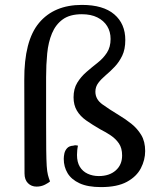

<svg xmlns="http://www.w3.org/2000/svg" viewBox="-20 -751 645 783"><path d="M129 10Q108 10 94 -4Q80 -18 80 -44L79 -424Q78 -585 139.5 -658Q201 -731 314 -731Q401 -731 446 -692.5Q491 -654 491 -588Q491 -550 478.5 -524Q466 -498 448 -479Q430 -460 411.5 -444.5Q393 -429 381 -413Q369 -397 369 -377Q369 -346 397.5 -325.5Q426 -305 464 -282Q491 -266 515.5 -246.5Q540 -227 556 -200.5Q572 -174 572 -135Q572 -99 554.5 -65Q537 -31 497.5 -9.5Q458 12 392 12Q338 12 304.5 -3.5Q271 -19 255.5 -45Q240 -71 240 -103Q240 -113 242.5 -125Q245 -137 253.5 -146.5Q262 -156 279 -157Q285 -159 289.5 -158.5Q294 -158 298 -157Q296 -149 295 -138.5Q294 -128 294 -119Q294 -90 305.5 -71Q317 -52 337.5 -42.5Q358 -33 383 -33Q426 -33 452 -56Q478 -79 478 -117Q478 -147 465 -166Q452 -185 432 -198.5Q412 -212 390 -223Q357 -242 332 -259.5Q307 -277 293.5 -300Q280 -323 280 -354Q280 -389 295 -413.5Q310 -438 332.5 -457.5Q355 -477 378 -495Q401 -513 416 -536Q431 -559 431 -592Q431 -622 417 -644.5Q403 -667 377 -680Q351 -693 314 -693Q265 -693 236 -672Q207 -651 192 -615Q177 -579 172.5 -533Q168 -487 168 -436Q168 -326 168 -254.5Q168 -183 168.5 -140.5Q169 -98 170.5 -74.5Q172 -51 175.5 -37.5Q179 -24 184 -11Q179 -6 163.5 2Q148 10 129 10Z"/></svg>

Font: Arima Medium
Style: Regular
Weight: 500
Designer: Joana Correia and Natanael Gama
Foundry: NDISCOVER
Version: Version 1.101;gftools[0.9.23]